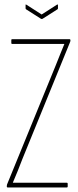

<svg xmlns="http://www.w3.org/2000/svg" viewBox="-20 -828 344 848"><path d="M14 0Q10 0 10 -4V-6Q10 -10 11 -13L226 -539Q236 -563 245 -586.5Q254 -610 264 -633V-634Q248 -634 228.5 -634Q209 -634 192 -634H33Q30 -634 30 -638V-651Q30 -655 33 -655H287Q291 -655 291 -651V-649Q291 -647 290.5 -645Q290 -643 289 -641L79 -126Q69 -100 58.5 -73.5Q48 -47 37 -22V-21Q54 -21 70.5 -21Q87 -21 104 -21H275Q279 -21 279 -17V-4Q279 0 275 0ZM161 -745 95 -787Q93 -788 93 -792V-806Q93 -810 97 -807L164 -764L231 -807Q236 -810 236 -806V-792Q236 -788 234 -787L168 -745Q164 -743 161 -745Z"/></svg>

Font: Sofia Sans Extra Condensed Thin
Style: Regular
Weight: 250
Version: Version 4.100